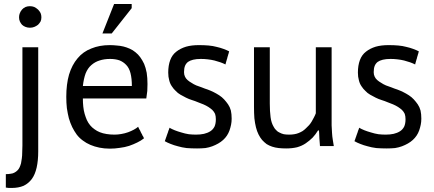

<svg xmlns="http://www.w3.org/2000/svg" viewBox="-20 -722 2145 949"><path d="M90.8 -2.9Q90.8 15.6 89.8 31.2Q89.8 47.9 87.9 60.5Q85.9 74.2 84 85Q81.1 95.7 77.1 104.5Q73.2 113.3 66.4 120.1Q59.6 127 51.8 130.9Q43.9 135.7 33.2 136.7Q22.5 138.7 8.8 138.7Q8.8 161.1 8.8 205.1Q12.7 206.1 16.6 206.1Q19.5 207 23.4 207Q26.4 207 30.3 207Q34.2 207 38.1 207Q71.3 207 96.7 196.3Q121.1 184.6 137.7 162.1Q153.3 140.6 161.1 106.4Q168.9 72.3 168.9 26.4Q168.9 -145.5 168.9 -488.3Q149.4 -488.3 90.8 -488.3Q90.8 -367.2 90.8 -2.9ZM88.9 -599.6Q95.7 -592.8 106.4 -588.9Q116.2 -585 127.9 -585Q139.6 -585 149.4 -588.9Q159.2 -592.8 168 -599.6Q175.8 -607.4 180.7 -616.2Q184.6 -625 184.6 -636.7Q184.6 -647.5 180.7 -657.2Q175.8 -667 168 -674.8Q159.2 -682.6 149.4 -687.5Q139.6 -691.4 127.9 -691.4Q116.2 -691.4 106.4 -687.5Q95.7 -682.6 88.9 -674.8Q82 -667 78.1 -657.2Q74.2 -647.5 74.2 -636.7Q74.2 -625 78.1 -616.2Q82 -607.4 88.9 -599.6Z M663.1 -95.7Q654.3 -87.9 641.6 -81.1Q628.9 -74.2 613.3 -68.4Q596.7 -62.5 579.1 -59.6Q562.5 -56.6 545.9 -56.6Q524.4 -56.6 506.8 -59.6Q488.3 -62.5 473.6 -68.4Q459 -74.2 447.3 -83Q434.6 -91.8 425.8 -102.5Q416 -114.3 409.2 -128.9Q403.3 -142.6 398.4 -159.2Q393.6 -175.8 391.6 -195.3Q389.6 -213.9 389.6 -235.4Q494.1 -235.4 703.1 -235.4Q706.1 -254.9 708 -272.5Q709 -290 709 -306.6Q709 -336.9 705.1 -362.3Q700.2 -387.7 692.4 -406.2Q683.6 -424.8 672.9 -439.5Q663.1 -453.1 649.4 -463.9Q636.7 -474.6 621.1 -481.4Q605.5 -488.3 589.8 -492.2Q573.2 -496.1 556.6 -497.1Q539.1 -499 522.5 -499Q471.7 -499 431.6 -482.4Q390.6 -466.8 363.3 -433.6Q335.9 -401.4 321.3 -353.5Q307.6 -305.7 307.6 -243.2Q307.6 -213.9 310.5 -187.5Q314.5 -161.1 320.3 -137.7Q327.1 -114.3 336.9 -93.8Q346.7 -74.2 359.4 -56.6Q372.1 -40 389.6 -27.3Q406.2 -14.6 426.8 -5.9Q447.3 2.9 471.7 7.8Q495.1 12.7 523.4 12.7Q547.9 12.7 572.3 8.8Q596.7 5.9 618.2 -1Q640.6 -8.8 658.2 -17.6Q676.8 -26.4 691.4 -38.1Q691.4 -39.1 691.4 -40Q691.4 -40 690.4 -41Q690.4 -41 690.4 -42Q690.4 -42 689.5 -43Q689.5 -43.9 688.5 -44.9Q688.5 -44.9 688.5 -45.9Q688.5 -45.9 687.5 -46.9Q687.5 -46.9 687.5 -47.9Q687.5 -47.9 686.5 -48.8Q686.5 -48.8 686.5 -49.8Q686.5 -49.8 685.5 -49.8Q685.5 -49.8 685.5 -50.8Q685.5 -50.8 684.6 -51.8Q684.6 -51.8 683.6 -53.7Q683.6 -53.7 683.6 -54.7Q683.6 -54.7 683.6 -55.7Q683.6 -55.7 682.6 -55.7Q682.6 -55.7 682.6 -56.6Q682.6 -56.6 681.6 -57.6Q681.6 -57.6 681.6 -58.6Q681.6 -58.6 681.6 -59.6Q681.6 -59.6 680.7 -59.6Q680.7 -59.6 679.7 -61.5Q679.7 -61.5 679.7 -62.5Q679.7 -62.5 679.7 -62.5Q679.7 -62.5 678.7 -63.5Q678.7 -63.5 678.7 -64.5Q678.7 -64.5 677.7 -65.4Q677.7 -65.4 677.7 -65.4Q677.7 -66.4 676.8 -67.4Q676.8 -67.4 676.8 -67.4Q676.8 -67.4 675.8 -69.3Q675.8 -69.3 675.8 -69.3Q675.8 -69.3 674.8 -71.3Q674.8 -71.3 674.8 -71.3Q674.8 -71.3 674.8 -72.3Q674.8 -72.3 673.8 -73.2Q673.8 -73.2 673.8 -73.2Q673.8 -73.2 673.8 -74.2Q673.8 -74.2 672.9 -75.2Q672.9 -75.2 672.9 -76.2Q672.9 -76.2 672.9 -76.2Q672.9 -77.1 671.9 -78.1Q671.9 -78.1 670.9 -79.1Q670.9 -80.1 669.9 -81.1Q669.9 -81.1 668.9 -82Q668.9 -82 668.9 -83Q668.9 -83 668 -84Q668 -84 668 -85Q668 -85 667 -85.9Q667 -85.9 667 -86.9Q667 -86.9 666 -87.9Q666 -87.9 666 -88.9Q666 -89.8 665 -90.8Q665 -90.8 664.1 -91.8Q664.1 -91.8 664.1 -92.8Q664.1 -92.8 663.1 -93.8Q663.1 -93.8 663.1 -95.7ZM603.5 -401.4Q618.2 -386.7 625 -360.4Q631.8 -334 631.8 -296.9Q550.8 -296.9 389.6 -296.9Q393.6 -333 403.3 -359.4Q414.1 -385.7 431.6 -400.4Q449.2 -416 471.7 -422.9Q495.1 -430.7 524.4 -430.7Q549.8 -430.7 570.3 -423.8Q589.8 -416 603.5 -401.4ZM486.3 -556.6Q498 -556.6 532.2 -556.6Q556.6 -587.9 630.9 -681.6Q630.9 -686.5 630.9 -702.1Q609.4 -702.1 543.9 -702.1Q529.3 -666 486.3 -556.6Z M1019.5 -73.2Q1005.9 -64.5 988.3 -60.5Q970.7 -56.6 949.2 -56.6Q930.7 -56.6 913.1 -58.6Q894.5 -61.5 876 -67.4Q858.4 -72.3 843.8 -78.1Q829.1 -84 817.4 -90.8Q817.4 -89.8 817.4 -88.9Q817.4 -88.9 817.4 -87.9Q817.4 -87.9 816.4 -86.9Q816.4 -86.9 816.4 -85.9Q816.4 -85.9 816.4 -85Q816.4 -85 815.4 -84Q815.4 -84 815.4 -83Q815.4 -83 815.4 -82Q815.4 -82 814.5 -81.1Q814.5 -81.1 814.5 -81.1Q814.5 -81.1 814.5 -80.1Q814.5 -80.1 813.5 -79.1Q813.5 -79.1 813.5 -78.1Q813.5 -78.1 812.5 -76.2Q812.5 -76.2 812.5 -75.2Q812.5 -75.2 812.5 -74.2Q812.5 -74.2 811.5 -73.2Q811.5 -73.2 811.5 -73.2Q811.5 -73.2 811.5 -72.3Q811.5 -71.3 810.5 -70.3Q810.5 -70.3 810.5 -69.3Q810.5 -69.3 810.5 -68.4Q810.5 -68.4 809.6 -68.4Q809.6 -68.4 809.6 -67.4Q809.6 -66.4 809.6 -65.4Q809.6 -65.4 808.6 -64.5Q808.6 -64.5 808.6 -64.5Q808.6 -63.5 808.6 -62.5Q808.6 -62.5 807.6 -61.5Q807.6 -61.5 807.6 -61.5Q807.6 -60.5 806.6 -59.6Q806.6 -59.6 806.6 -59.6Q806.6 -58.6 806.6 -57.6Q806.6 -57.6 805.7 -56.6Q805.7 -56.6 805.7 -55.7Q805.7 -55.7 805.7 -54.7Q805.7 -54.7 804.7 -53.7Q804.7 -53.7 804.7 -53.7Q804.7 -52.7 804.7 -51.8Q804.7 -51.8 803.7 -51.8Q803.7 -51.8 803.7 -50.8Q803.7 -50.8 803.7 -49.8Q803.7 -49.8 803.7 -48.8Q803.7 -48.8 802.7 -48.8Q802.7 -48.8 802.7 -47.9Q802.7 -47.9 802.7 -46.9Q802.7 -46.9 802.7 -45.9Q802.7 -45.9 801.8 -44.9Q801.8 -44.9 801.8 -43.9Q801.8 -43.9 800.8 -43Q800.8 -43 800.8 -42Q800.8 -42 800.8 -41Q800.8 -41 799.8 -40Q799.8 -40 799.8 -40Q799.8 -40 799.8 -39.1Q799.8 -39.1 799.8 -38.1Q799.8 -38.1 798.8 -37.1Q798.8 -37.1 798.8 -36.1Q798.8 -36.1 798.8 -35.2Q798.8 -35.2 797.9 -34.2Q797.9 -34.2 797.9 -34.2Q797.9 -34.2 797.9 -32.2Q797.9 -32.2 796.9 -31.2Q796.9 -31.2 796.9 -31.2Q796.9 -31.2 795.9 -29.3Q795.9 -29.3 795.9 -28.3Q795.9 -28.3 795.9 -27.3Q795.9 -27.3 795.9 -26.4Q795.9 -26.4 794.9 -25.4Q794.9 -25.4 794.9 -24.4Q794.9 -24.4 793.9 -24.4Q807.6 -16.6 823.2 -10.7Q839.8 -3.9 859.4 1Q878.9 6.8 902.3 9.8Q925.8 11.7 954.1 11.7Q975.6 11.7 995.1 9.8Q1013.7 6.8 1029.3 1Q1044.9 -4.9 1058.6 -12.7Q1072.3 -20.5 1083 -30.3Q1093.8 -40 1101.6 -51.8Q1109.4 -63.5 1114.3 -77.1Q1119.1 -90.8 1122.1 -105.5Q1125 -119.1 1125 -135.7Q1125 -158.2 1121.1 -175.8Q1116.2 -193.4 1107.4 -206.1Q1098.6 -218.8 1087.9 -230.5Q1077.1 -242.2 1063.5 -251Q1049.8 -259.8 1036.1 -266.6Q1022.5 -273.4 1006.8 -279.3Q991.2 -284.2 977.5 -290Q963.9 -294.9 950.2 -299.8Q936.5 -305.7 926.8 -312.5Q916 -318.4 907.2 -326.2Q898.4 -334 894.5 -342.8Q889.6 -352.5 889.6 -365.2Q889.6 -383.8 894.5 -396.5Q899.4 -408.2 909.2 -416Q918.9 -422.9 934.6 -426.8Q950.2 -430.7 972.7 -430.7Q990.2 -430.7 1006.8 -428.7Q1024.4 -426.8 1040 -422.9Q1055.7 -418.9 1069.3 -414.1Q1083 -409.2 1094.7 -403.3Q1094.7 -404.3 1094.7 -405.3Q1094.7 -405.3 1094.7 -406.2Q1094.7 -406.2 1095.7 -407.2Q1095.7 -407.2 1095.7 -408.2Q1095.7 -408.2 1095.7 -409.2Q1095.7 -410.2 1096.7 -411.1Q1096.7 -411.1 1096.7 -412.1Q1096.7 -412.1 1096.7 -413.1Q1096.7 -413.1 1096.7 -414.1Q1096.7 -414.1 1097.7 -415Q1097.7 -415 1097.7 -416Q1097.7 -416 1097.7 -416Q1097.7 -416 1097.7 -417Q1097.7 -417 1098.6 -418Q1098.6 -418 1098.6 -418.9Q1098.6 -418.9 1098.6 -419.9Q1098.6 -419.9 1098.6 -420.9Q1098.6 -420.9 1099.6 -421.9Q1099.6 -421.9 1099.6 -422.9Q1099.6 -422.9 1099.6 -422.9Q1099.6 -423.8 1100.6 -424.8Q1100.6 -424.8 1100.6 -425.8Q1100.6 -425.8 1100.6 -426.8Q1100.6 -426.8 1100.6 -426.8Q1100.6 -426.8 1101.6 -428.7Q1101.6 -428.7 1101.6 -429.7Q1101.6 -429.7 1101.6 -429.7Q1101.6 -429.7 1102.5 -431.6Q1102.5 -431.6 1102.5 -432.6Q1102.5 -432.6 1102.5 -432.6Q1102.5 -433.6 1103.5 -434.6Q1103.5 -434.6 1103.5 -435.5Q1103.5 -435.5 1103.5 -435.5Q1103.5 -435.5 1103.5 -436.5Q1103.5 -436.5 1103.5 -437.5Q1103.5 -437.5 1104.5 -438.5Q1104.5 -438.5 1104.5 -439.5Q1104.5 -439.5 1104.5 -440.4Q1104.5 -440.4 1104.5 -440.4Q1104.5 -441.4 1105.5 -442.4Q1105.5 -442.4 1105.5 -442.4Q1105.5 -442.4 1105.5 -443.4Q1105.5 -443.4 1105.5 -444.3Q1105.5 -444.3 1106.4 -445.3Q1106.4 -445.3 1106.4 -445.3Q1106.4 -445.3 1106.4 -446.3Q1106.4 -446.3 1106.4 -447.3Q1106.4 -447.3 1107.4 -448.2Q1107.4 -448.2 1107.4 -449.2Q1107.4 -449.2 1107.4 -449.2Q1107.4 -450.2 1107.4 -451.2Q1107.4 -451.2 1108.4 -452.1Q1108.4 -452.1 1108.4 -452.1Q1108.4 -452.1 1108.4 -454.1Q1108.4 -454.1 1109.4 -455.1Q1109.4 -455.1 1109.4 -456.1Q1109.4 -456.1 1109.4 -456.1Q1109.4 -456.1 1109.4 -457Q1109.4 -457 1109.4 -458Q1109.4 -458 1110.4 -458Q1110.4 -458 1110.4 -459Q1110.4 -459 1110.4 -460Q1110.4 -460 1110.4 -460.9Q1110.4 -460.9 1110.4 -460.9Q1110.4 -460.9 1111.3 -461.9Q1111.3 -461.9 1111.3 -462.9Q1111.3 -462.9 1111.3 -463.9Q1111.3 -463.9 1111.3 -464.8Q1111.3 -464.8 1112.3 -465.8Q1112.3 -465.8 1112.3 -466.8Q1112.3 -466.8 1112.3 -467.8Q1112.3 -467.8 1113.3 -467.8Q1100.6 -474.6 1084 -480.5Q1068.4 -486.3 1050.8 -490.2Q1033.2 -495.1 1010.7 -497.1Q989.3 -499 962.9 -499Q926.8 -499 899.4 -491.2Q871.1 -482.4 851.6 -466.8Q831.1 -451.2 821.3 -424.8Q811.5 -398.4 811.5 -363.3Q811.5 -341.8 816.4 -325.2Q820.3 -308.6 829.1 -295.9Q837.9 -282.2 848.6 -272.5Q858.4 -261.7 872.1 -253.9Q885.7 -246.1 899.4 -239.3Q913.1 -232.4 928.7 -227.5Q944.3 -222.7 958 -216.8Q971.7 -211.9 985.4 -206.1Q999 -200.2 1009.8 -193.4Q1020.5 -186.5 1029.3 -178.7Q1038.1 -169.9 1043 -159.2Q1046.9 -147.5 1046.9 -132.8Q1046.9 -110.4 1040 -95.7Q1032.2 -81.1 1019.5 -73.2Z M1235.4 -488.3Q1235.4 -414.1 1235.4 -193.4Q1235.4 -163.1 1237.3 -137.7Q1240.2 -112.3 1245.1 -92.8Q1250 -73.2 1257.8 -57.6Q1265.6 -42 1275.4 -30.3Q1286.1 -18.6 1297.9 -9.8Q1310.5 -2 1325.2 2.9Q1339.8 7.8 1357.4 9.8Q1375 11.7 1394.5 11.7Q1423.8 11.7 1448.2 5.9Q1472.7 -1 1491.2 -13.7Q1509.8 -26.4 1525.4 -42Q1540 -57.6 1551.8 -77.1Q1553.7 -77.1 1556.6 -77.1Q1556.6 -72.3 1557.6 -62.5Q1557.6 -52.7 1558.6 -38.1Q1559.6 -23.4 1560.5 -13.7Q1561.5 -4.9 1561.5 0Q1584 0 1629.9 0Q1627 -13.7 1625 -30.3Q1622.1 -46.9 1621.1 -65.4Q1620.1 -84 1619.1 -102.5Q1619.1 -121.1 1619.1 -138.7Q1619.1 -254.9 1619.1 -488.3Q1599.6 -488.3 1541 -488.3Q1541 -406.2 1541 -162.1Q1537.1 -151.4 1531.2 -140.6Q1526.4 -130.9 1520.5 -121.1Q1514.6 -111.3 1507.8 -103.5Q1500 -94.7 1492.2 -87.9Q1484.4 -80.1 1475.6 -74.2Q1465.8 -68.4 1456.1 -64.5Q1446.3 -60.5 1434.6 -58.6Q1422.9 -56.6 1409.2 -56.6Q1394.5 -56.6 1382.8 -58.6Q1371.1 -61.5 1362.3 -66.4Q1352.5 -70.3 1345.7 -78.1Q1337.9 -85 1333 -94.7Q1327.1 -104.5 1323.2 -116.2Q1319.3 -127.9 1317.4 -142.6Q1315.4 -157.2 1314.5 -173.8Q1313.5 -190.4 1313.5 -210Q1313.5 -302.7 1313.5 -488.3Q1310.5 -488.3 1303.7 -488.3Q1303.7 -488.3 1302.7 -488.3Q1302.7 -488.3 1301.8 -488.3Q1301.8 -488.3 1300.8 -488.3Q1300.8 -488.3 1299.8 -488.3Q1299.8 -488.3 1298.8 -488.3Q1298.8 -488.3 1296.9 -488.3Q1296.9 -488.3 1295.9 -488.3Q1295.9 -488.3 1294.9 -488.3Q1294.9 -488.3 1293.9 -488.3Q1293.9 -488.3 1293 -488.3Q1293 -488.3 1292 -488.3Q1292 -488.3 1291 -488.3Q1291 -488.3 1289.1 -488.3Q1289.1 -488.3 1288.1 -488.3Q1288.1 -488.3 1287.1 -488.3Q1287.1 -488.3 1286.1 -488.3Q1286.1 -488.3 1285.2 -488.3Q1285.2 -488.3 1284.2 -488.3Q1284.2 -488.3 1283.2 -488.3Q1283.2 -488.3 1281.2 -488.3Q1281.2 -488.3 1280.3 -488.3Q1280.3 -488.3 1279.3 -488.3Q1279.3 -488.3 1278.3 -488.3Q1278.3 -488.3 1277.3 -488.3Q1277.3 -488.3 1276.4 -488.3Q1276.4 -488.3 1275.4 -488.3Q1275.4 -488.3 1274.4 -488.3Q1273.4 -488.3 1272.5 -488.3Q1272.5 -488.3 1271.5 -488.3Q1271.5 -488.3 1270.5 -488.3Q1270.5 -488.3 1269.5 -488.3Q1269.5 -488.3 1268.6 -488.3Q1268.6 -488.3 1267.6 -488.3Q1267.6 -488.3 1266.6 -488.3Q1266.6 -488.3 1265.6 -488.3Q1265.6 -488.3 1264.6 -488.3Q1264.6 -488.3 1263.7 -488.3Q1263.7 -488.3 1262.7 -488.3Q1262.7 -488.3 1261.7 -488.3Q1261.7 -488.3 1260.7 -488.3Q1260.7 -488.3 1259.8 -488.3Q1259.8 -488.3 1258.8 -488.3Q1258.8 -488.3 1257.8 -488.3Q1257.8 -488.3 1256.8 -488.3Q1256.8 -488.3 1255.9 -488.3Q1255.9 -488.3 1254.9 -488.3Q1254.9 -488.3 1254.9 -488.3Q1254.9 -488.3 1253.9 -488.3Q1253.9 -488.3 1252.9 -488.3Q1252.9 -488.3 1252 -488.3Q1252 -488.3 1251 -488.3Q1251 -488.3 1250 -488.3Q1250 -488.3 1249 -488.3Q1249 -488.3 1247.1 -488.3Q1247.1 -488.3 1246.1 -488.3Q1246.1 -488.3 1245.1 -488.3Q1245.1 -488.3 1244.1 -488.3Q1244.1 -488.3 1244.1 -488.3Q1244.1 -488.3 1243.2 -488.3Q1243.2 -488.3 1242.2 -488.3Q1242.2 -488.3 1240.2 -488.3Q1240.2 -488.3 1239.3 -488.3Q1239.3 -488.3 1238.3 -488.3Q1238.3 -488.3 1238.3 -488.3Q1238.3 -488.3 1236.3 -488.3Q1236.3 -488.3 1235.4 -488.3Q1235.4 -488.3 1235.4 -488.3Z M1957 -73.2Q1943.4 -64.5 1925.8 -60.5Q1908.2 -56.6 1886.7 -56.6Q1868.2 -56.6 1850.6 -58.6Q1832 -61.5 1813.5 -67.4Q1795.9 -72.3 1781.2 -78.1Q1766.6 -84 1754.9 -90.8Q1754.9 -89.8 1754.9 -88.9Q1754.9 -88.9 1754.9 -87.9Q1754.9 -87.9 1753.9 -86.9Q1753.9 -86.9 1753.9 -85.9Q1753.9 -85.9 1753.9 -85Q1753.9 -85 1752.9 -84Q1752.9 -84 1752.9 -83Q1752.9 -83 1752.9 -82Q1752.9 -82 1752 -81.1Q1752 -81.1 1752 -81.1Q1752 -81.1 1752 -80.1Q1752 -80.1 1751 -79.1Q1751 -79.1 1751 -78.1Q1751 -78.1 1750 -76.2Q1750 -76.2 1750 -75.2Q1750 -75.2 1750 -74.2Q1750 -74.2 1749 -73.2Q1749 -73.2 1749 -73.2Q1749 -73.2 1749 -72.3Q1749 -71.3 1748 -70.3Q1748 -70.3 1748 -69.3Q1748 -69.3 1748 -68.4Q1748 -68.4 1747.1 -68.4Q1747.1 -68.4 1747.1 -67.4Q1747.1 -66.4 1747.1 -65.4Q1747.1 -65.4 1746.1 -64.5Q1746.1 -64.5 1746.1 -64.5Q1746.1 -63.5 1746.1 -62.5Q1746.1 -62.5 1745.1 -61.5Q1745.1 -61.5 1745.1 -61.5Q1745.1 -60.5 1744.1 -59.6Q1744.1 -59.6 1744.1 -59.6Q1744.1 -58.6 1744.1 -57.6Q1744.1 -57.6 1743.2 -56.6Q1743.2 -56.6 1743.2 -55.7Q1743.2 -55.7 1743.2 -54.7Q1743.2 -54.7 1742.2 -53.7Q1742.2 -53.7 1742.2 -53.7Q1742.2 -52.7 1742.2 -51.8Q1742.2 -51.8 1741.2 -51.8Q1741.2 -51.8 1741.2 -50.8Q1741.2 -50.8 1741.2 -49.8Q1741.2 -49.8 1741.2 -48.8Q1741.2 -48.8 1740.2 -48.8Q1740.2 -48.8 1740.2 -47.9Q1740.2 -47.9 1740.2 -46.9Q1740.2 -46.9 1740.2 -45.9Q1740.2 -45.9 1739.3 -44.9Q1739.3 -44.9 1739.3 -43.9Q1739.3 -43.9 1738.3 -43Q1738.3 -43 1738.3 -42Q1738.3 -42 1738.3 -41Q1738.3 -41 1737.3 -40Q1737.3 -40 1737.3 -40Q1737.3 -40 1737.3 -39.1Q1737.3 -39.1 1737.3 -38.1Q1737.3 -38.1 1736.3 -37.1Q1736.3 -37.1 1736.3 -36.1Q1736.3 -36.1 1736.3 -35.2Q1736.3 -35.2 1735.4 -34.2Q1735.4 -34.2 1735.4 -34.2Q1735.4 -34.2 1735.4 -32.2Q1735.4 -32.2 1734.4 -31.2Q1734.4 -31.2 1734.4 -31.2Q1734.4 -31.2 1733.4 -29.3Q1733.4 -29.3 1733.4 -28.3Q1733.4 -28.3 1733.4 -27.3Q1733.4 -27.3 1733.4 -26.4Q1733.4 -26.4 1732.4 -25.4Q1732.4 -25.4 1732.4 -24.4Q1732.4 -24.4 1731.4 -24.4Q1745.1 -16.6 1760.7 -10.7Q1777.3 -3.9 1796.9 1Q1816.4 6.8 1839.8 9.8Q1863.3 11.7 1891.6 11.7Q1913.1 11.7 1932.6 9.8Q1951.2 6.8 1966.8 1Q1982.4 -4.9 1996.1 -12.7Q2009.8 -20.5 2020.5 -30.3Q2031.2 -40 2039.1 -51.8Q2046.9 -63.5 2051.8 -77.1Q2056.6 -90.8 2059.6 -105.5Q2062.5 -119.1 2062.5 -135.7Q2062.5 -158.2 2058.6 -175.8Q2053.7 -193.4 2044.9 -206.1Q2036.1 -218.8 2025.4 -230.5Q2014.6 -242.2 2001 -251Q1987.3 -259.8 1973.6 -266.6Q1960 -273.4 1944.3 -279.3Q1928.7 -284.2 1915 -290Q1901.4 -294.9 1887.7 -299.8Q1874 -305.7 1864.3 -312.5Q1853.5 -318.4 1844.7 -326.2Q1835.9 -334 1832 -342.8Q1827.1 -352.5 1827.1 -365.2Q1827.1 -383.8 1832 -396.5Q1836.9 -408.2 1846.7 -416Q1856.4 -422.9 1872.1 -426.8Q1887.7 -430.7 1910.2 -430.7Q1927.7 -430.7 1944.3 -428.7Q1961.9 -426.8 1977.5 -422.9Q1993.2 -418.9 2006.8 -414.1Q2020.5 -409.2 2032.2 -403.3Q2032.2 -404.3 2032.2 -405.3Q2032.2 -405.3 2032.2 -406.2Q2032.2 -406.2 2033.2 -407.2Q2033.2 -407.2 2033.2 -408.2Q2033.2 -408.2 2033.2 -409.2Q2033.2 -410.2 2034.2 -411.1Q2034.2 -411.1 2034.2 -412.1Q2034.2 -412.1 2034.2 -413.1Q2034.2 -413.1 2034.2 -414.1Q2034.2 -414.1 2035.2 -415Q2035.2 -415 2035.2 -416Q2035.2 -416 2035.2 -416Q2035.2 -416 2035.2 -417Q2035.2 -417 2036.1 -418Q2036.1 -418 2036.1 -418.9Q2036.1 -418.9 2036.1 -419.9Q2036.1 -419.9 2036.1 -420.9Q2036.1 -420.9 2037.1 -421.9Q2037.1 -421.9 2037.1 -422.9Q2037.1 -422.9 2037.1 -422.9Q2037.1 -423.8 2038.1 -424.8Q2038.1 -424.8 2038.1 -425.8Q2038.1 -425.8 2038.1 -426.8Q2038.1 -426.8 2038.1 -426.8Q2038.1 -426.8 2039.1 -428.7Q2039.1 -428.7 2039.1 -429.7Q2039.1 -429.7 2039.1 -429.7Q2039.1 -429.7 2040 -431.6Q2040 -431.6 2040 -432.6Q2040 -432.6 2040 -432.6Q2040 -433.6 2041 -434.6Q2041 -434.6 2041 -435.5Q2041 -435.5 2041 -435.5Q2041 -435.5 2041 -436.5Q2041 -436.5 2041 -437.5Q2041 -437.5 2042 -438.5Q2042 -438.5 2042 -439.5Q2042 -439.5 2042 -440.4Q2042 -440.4 2042 -440.4Q2042 -441.4 2043 -442.4Q2043 -442.4 2043 -442.4Q2043 -442.4 2043 -443.4Q2043 -443.4 2043 -444.3Q2043 -444.3 2043.9 -445.3Q2043.9 -445.3 2043.9 -445.3Q2043.9 -445.3 2043.9 -446.3Q2043.9 -446.3 2043.9 -447.3Q2043.9 -447.3 2044.9 -448.2Q2044.9 -448.2 2044.9 -449.2Q2044.9 -449.2 2044.9 -449.2Q2044.9 -450.2 2044.9 -451.2Q2044.9 -451.2 2045.9 -452.1Q2045.9 -452.1 2045.9 -452.1Q2045.9 -452.1 2045.9 -454.1Q2045.9 -454.1 2046.9 -455.1Q2046.9 -455.1 2046.9 -456.1Q2046.9 -456.1 2046.9 -456.1Q2046.9 -456.1 2046.9 -457Q2046.9 -457 2046.9 -458Q2046.9 -458 2047.9 -458Q2047.9 -458 2047.9 -459Q2047.9 -459 2047.9 -460Q2047.9 -460 2047.9 -460.9Q2047.9 -460.9 2047.9 -460.9Q2047.9 -460.9 2048.8 -461.9Q2048.8 -461.9 2048.8 -462.9Q2048.8 -462.9 2048.8 -463.9Q2048.8 -463.9 2048.8 -464.8Q2048.8 -464.8 2049.8 -465.8Q2049.8 -465.8 2049.8 -466.8Q2049.8 -466.8 2049.8 -467.8Q2049.8 -467.8 2050.8 -467.8Q2038.1 -474.6 2021.5 -480.5Q2005.9 -486.3 1988.3 -490.2Q1970.7 -495.1 1948.2 -497.1Q1926.8 -499 1900.4 -499Q1864.3 -499 1836.9 -491.2Q1808.6 -482.4 1789.1 -466.8Q1768.6 -451.2 1758.8 -424.8Q1749 -398.4 1749 -363.3Q1749 -341.8 1753.9 -325.2Q1757.8 -308.6 1766.6 -295.9Q1775.4 -282.2 1786.1 -272.5Q1795.9 -261.7 1809.6 -253.9Q1823.2 -246.1 1836.9 -239.3Q1850.6 -232.4 1866.2 -227.5Q1881.8 -222.7 1895.5 -216.8Q1909.2 -211.9 1922.9 -206.1Q1936.5 -200.2 1947.3 -193.4Q1958 -186.5 1966.8 -178.7Q1975.6 -169.9 1980.5 -159.2Q1984.4 -147.5 1984.4 -132.8Q1984.4 -110.4 1977.5 -95.7Q1969.7 -81.1 1957 -73.2Z"/></svg>

Font: Aptus Gothic JP
Style: Medium
Weight: 400
Designer: Fuminori Ogawa / Motoya
Version: Version 1